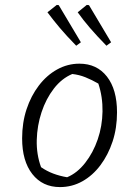

<svg xmlns="http://www.w3.org/2000/svg" viewBox="-20 -753 537 781"><path d="M224 8Q153 8 111.5 -45Q70 -98 70 -190Q70 -254 88 -308.5Q106 -363 138 -405Q170 -447 212.5 -470.5Q255 -494 303 -494Q374 -494 415 -441.5Q456 -389 456 -296Q456 -232 438 -177.5Q420 -123 388.5 -81Q357 -39 315 -15.5Q273 8 224 8ZM253 -32Q294 -49 326.5 -90.5Q359 -132 377.5 -186Q396 -240 397 -299.5Q398 -359 380 -413Q354 -428 328 -438.5Q302 -449 274 -452Q231 -434 199 -392.5Q167 -351 149 -296.5Q131 -242 129.5 -183.5Q128 -125 147 -73Q170 -57 196.5 -47Q223 -37 253 -32ZM290 -567Q250 -608 223 -640Q196 -672 173 -703L211 -733L219 -732L309 -581ZM413 -567Q373 -608 345.5 -640Q318 -672 296 -703L333 -733L342 -732L432 -581Z"/></svg>

Font: Piazzolla 8pt ExtraLight
Style: Italic
Weight: 250
Italic angle: -11.3°
Designer: Juan Pablo del Peral
Foundry: Huerta Tipografica
Version: Version 2.001